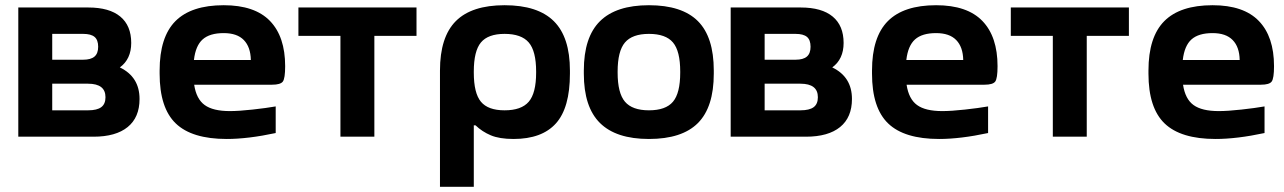

<svg xmlns="http://www.w3.org/2000/svg" viewBox="-20 -529 4967 743"><path d="M50.8 0V-500H321.8Q403.3 -500 445.6 -464.8Q487.8 -429.7 487.8 -362.8Q487.8 -300.3 443.8 -268.1Q520 -231.4 520 -146Q520 -74.7 474.1 -37.4Q428.2 0 341.8 0ZM182.1 -102.1H320.8Q355.5 -102.1 371.8 -114.3Q388.2 -126.5 388.2 -152.8Q388.2 -205.1 320.8 -205.1H182.1ZM182.1 -297.9H301.8Q331.5 -297.9 345.7 -310.1Q359.9 -322.3 359.9 -348.1Q359.9 -374.5 345.9 -386.2Q332 -397.9 301.8 -397.9H182.1Z M1083.5 -272.9Q1083.5 -225.6 1074.5 -213.4Q1065.4 -201.2 1032.7 -201.2H731.4Q739.7 -146 772 -122.6Q804.2 -99.1 869.6 -99.1Q904.3 -99.1 957.5 -105Q1010.7 -110.8 1046.9 -117.2V-14.2Q939.5 8.8 857.4 8.8Q722.7 8.8 660.2 -51.3Q597.7 -111.3 597.7 -244.1V-255.9Q597.7 -385.7 658.9 -447.3Q720.2 -508.8 845.7 -508.8Q965.8 -508.8 1024.7 -448Q1083.5 -387.2 1083.5 -272.9ZM730.5 -296.9H950.7Q949.7 -347.2 923.6 -374Q897.5 -400.9 845.7 -400.9Q791.5 -400.9 764.2 -376.5Q736.8 -352.1 730.5 -296.9Z M1297.4 0V-390.1H1134.8V-500H1591.8V-390.1H1428.7V0Z M2185.5 -244.1Q2185.5 -111.8 2131.3 -51.5Q2077.1 8.8 1967.3 8.8Q1912.6 8.8 1879.2 -5.4Q1845.7 -19.5 1820.3 -43.9H1813.5V193.8H1682.6V-255.9Q1682.6 -385.7 1743.9 -447.3Q1805.2 -508.8 1932.6 -508.8Q2061 -508.8 2123.3 -447Q2185.5 -385.3 2185.5 -255.9ZM1813.5 -248Q1813.5 -168.5 1841.1 -135.3Q1868.7 -102.1 1932.6 -102.1Q1997.6 -102.1 2026.1 -135.3Q2054.7 -168.5 2054.7 -248V-252Q2054.7 -331.5 2026.1 -364.7Q1997.6 -397.9 1932.6 -397.9Q1868.7 -397.9 1841.1 -364.7Q1813.5 -331.5 1813.5 -252Z M2239.3 -255.9Q2239.3 -385.3 2301.8 -447Q2364.3 -508.8 2491.2 -508.8Q2619.1 -508.8 2680.7 -447.3Q2742.2 -385.7 2742.2 -255.9V-244.1Q2742.2 -114.3 2680.7 -52.7Q2619.1 8.8 2491.2 8.8Q2364.3 8.8 2301.8 -53Q2239.3 -114.7 2239.3 -244.1ZM2370.1 -248Q2370.1 -168.9 2398.4 -135.5Q2426.8 -102.1 2491.2 -102.1Q2556.2 -102.1 2584.2 -135.3Q2612.3 -168.5 2612.3 -248V-252Q2612.3 -331.5 2584.2 -364.7Q2556.2 -397.9 2491.2 -397.9Q2426.8 -397.9 2398.4 -364.5Q2370.1 -331.1 2370.1 -252Z M2807.6 0V-500H3078.6Q3160.2 -500 3202.4 -464.8Q3244.6 -429.7 3244.6 -362.8Q3244.6 -300.3 3200.7 -268.1Q3276.9 -231.4 3276.9 -146Q3276.9 -74.7 3231 -37.4Q3185.1 0 3098.6 0ZM2939 -102.1H3077.6Q3112.3 -102.1 3128.7 -114.3Q3145 -126.5 3145 -152.8Q3145 -205.1 3077.6 -205.1H2939ZM2939 -297.9H3058.6Q3088.4 -297.9 3102.5 -310.1Q3116.7 -322.3 3116.7 -348.1Q3116.7 -374.5 3102.8 -386.2Q3088.9 -397.9 3058.6 -397.9H2939Z M3840.3 -272.9Q3840.3 -225.6 3831.3 -213.4Q3822.3 -201.2 3789.6 -201.2H3488.3Q3496.6 -146 3528.8 -122.6Q3561 -99.1 3626.5 -99.1Q3661.1 -99.1 3714.4 -105Q3767.6 -110.8 3803.7 -117.2V-14.2Q3696.3 8.8 3614.3 8.8Q3479.5 8.8 3417 -51.3Q3354.5 -111.3 3354.5 -244.1V-255.9Q3354.5 -385.7 3415.8 -447.3Q3477.1 -508.8 3602.5 -508.8Q3722.7 -508.8 3781.5 -448Q3840.3 -387.2 3840.3 -272.9ZM3487.3 -296.9H3707.5Q3706.5 -347.2 3680.4 -374Q3654.3 -400.9 3602.5 -400.9Q3548.3 -400.9 3521 -376.5Q3493.7 -352.1 3487.3 -296.9Z M4054.2 0V-390.1H3891.6V-500H4348.6V-390.1H4185.5V0Z M4910.2 -272.9Q4910.2 -225.6 4901.1 -213.4Q4892.1 -201.2 4859.4 -201.2H4558.1Q4566.4 -146 4598.6 -122.6Q4630.9 -99.1 4696.3 -99.1Q4731 -99.1 4784.2 -105Q4837.4 -110.8 4873.5 -117.2V-14.2Q4766.1 8.8 4684.1 8.8Q4549.3 8.8 4486.8 -51.3Q4424.3 -111.3 4424.3 -244.1V-255.9Q4424.3 -385.7 4485.6 -447.3Q4546.9 -508.8 4672.4 -508.8Q4792.5 -508.8 4851.3 -448Q4910.2 -387.2 4910.2 -272.9ZM4557.1 -296.9H4777.3Q4776.4 -347.2 4750.2 -374Q4724.1 -400.9 4672.4 -400.9Q4618.2 -400.9 4590.8 -376.5Q4563.5 -352.1 4557.1 -296.9Z"/></svg>

Font: LT Wave Text Bold
Style: Regular
Weight: 700
Designer: Daniel Lyons
Version: Version 2.5 (Glyphs App)